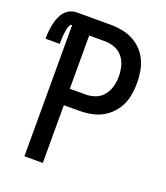

<svg xmlns="http://www.w3.org/2000/svg" viewBox="-162 -829 798 922"><g transform="rotate(20 236.5 -367.5)"><path d="M71 0H165V-295H245Q280 -295 314.5 -303Q349 -311 378 -331.5Q407 -352 426 -381.5Q445 -411 452 -445.5Q459 -480 459 -515Q459 -550 452 -584.5Q445 -619 426 -649Q407 -679 378 -699Q349 -719 314.5 -727Q280 -735 245 -735H71Q49 -735 30 -723.5Q11 -712 0 -692.5Q-11 -673 -16.5 -652Q-22 -631 -24.5 -609Q-27 -587 -27 -565H46Q46 -573 46 -581Q46 -589 46.5 -597.5Q47 -606 48 -614Q49 -622 50 -630Q51 -638 53 -645.5Q55 -653 59 -661.5Q63 -670 71 -670ZM165 -379V-651H245Q271 -651 295.5 -642Q320 -633 336.5 -612.5Q353 -592 359.5 -566.5Q366 -541 366 -515Q366 -489 359.5 -464Q353 -439 336.5 -418Q320 -397 295.5 -388Q271 -379 245 -379Z"/></g></svg>

Font: Iosevka SS08 Medium
Style: Regular
Weight: 500
Monospace: yes
Designer: Belleve Invis
Foundry: Belleve Invis
Version: Version 3.4.3; ttfautohint (v1.8.3)